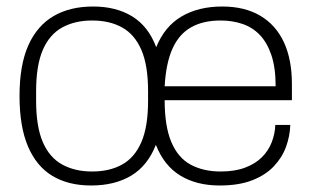

<svg xmlns="http://www.w3.org/2000/svg" viewBox="-20 -558 957 590"><path d="M260 12Q190 12 141 -17.5Q92 -47 66 -108Q40 -169 40 -263Q40 -358 67 -418.5Q94 -479 144.5 -508.5Q195 -538 266 -538Q337 -538 386.5 -507.5Q436 -477 460 -413Q486 -477 538 -507.5Q590 -538 663 -538Q732 -538 780 -509.5Q828 -481 852.5 -428Q877 -375 877 -300V-250H486Q486 -170 506.5 -121.5Q527 -73 566 -52Q605 -31 658 -31Q702 -31 733.5 -43Q765 -55 785 -75Q805 -95 815 -121Q825 -147 826 -174H872Q871 -140 859 -107Q847 -74 821.5 -47Q796 -20 755 -4Q714 12 655 12Q584 12 534 -18.5Q484 -49 459 -113Q434 -49 383.5 -18.5Q333 12 260 12ZM263 -31Q317 -31 355.5 -52.5Q394 -74 414.5 -121.5Q435 -169 435 -248V-278Q435 -357 414.5 -404.5Q394 -452 355.5 -473.5Q317 -495 263 -495Q210 -495 171 -473.5Q132 -452 111.5 -404.5Q91 -357 91 -278V-248Q91 -169 111.5 -121.5Q132 -74 171 -52.5Q210 -31 263 -31ZM486 -293H827Q827 -350 814 -388.5Q801 -427 778.5 -450.5Q756 -474 725 -484.5Q694 -495 658 -495Q604 -495 567 -474Q530 -453 510 -408.5Q490 -364 486 -293Z"/></svg>

Font: Archivo SemiBold Thin
Style: Regular
Weight: 250
Version: Version 2.001